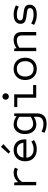

<svg xmlns="http://www.w3.org/2000/svg" viewBox="1522 -2316 1015 4100"><g transform="rotate(-90 2030.0 -265.5)"><path d="M124 0V-470H182L192 -388Q274 -482 393 -482Q459 -482 499 -454L472 -389Q435 -413 387 -413Q274 -413 196 -306V0Z M897 12Q776 12 706.5 -54Q637 -120 637 -235Q637 -311 667 -366Q697 -421 751 -451.5Q805 -482 877 -482Q982 -482 1043 -419.5Q1104 -357 1104 -251Q1104 -241 1104 -231Q1104 -221 1102 -210H712Q719 -136 767 -96Q815 -56 899 -56Q983 -56 1058 -105L1089 -46Q1002 12 897 12ZM714 -274H1031Q1024 -340 984 -377Q944 -414 876 -414Q809 -414 766.5 -377Q724 -340 714 -274ZM842 -554 800 -590 944 -753 1003 -701Z M1435 222Q1385 222 1337 210.5Q1289 199 1245 176L1271 113Q1345 154 1433 154Q1587 154 1587 14V-53Q1509 2 1424 2Q1361 2 1315 -28.5Q1269 -59 1243.5 -113.5Q1218 -168 1218 -240Q1218 -312 1243.5 -366.5Q1269 -421 1315 -451.5Q1361 -482 1424 -482Q1515 -482 1597 -420L1605 -470H1659V23Q1659 117 1603 169.5Q1547 222 1435 222ZM1436 -66Q1474 -66 1514 -80Q1554 -94 1587 -119V-361Q1554 -386 1514 -400Q1474 -414 1436 -414Q1369 -414 1330.5 -366Q1292 -318 1292 -240Q1292 -162 1330.5 -114Q1369 -66 1436 -66Z M1994 0V-404H1794V-470H2066V-66H2266V0ZM2020 -584Q1992 -584 1971.5 -604.5Q1951 -625 1951 -653Q1951 -682 1971.5 -702Q1992 -722 2020 -722Q2049 -722 2069 -702Q2089 -682 2089 -653Q2089 -625 2069 -604.5Q2049 -584 2020 -584Z M2610 12Q2539 12 2485 -19Q2431 -50 2401.5 -105.5Q2372 -161 2372 -235Q2372 -309 2401.5 -364.5Q2431 -420 2485 -451Q2539 -482 2610 -482Q2682 -482 2735.5 -451Q2789 -420 2818.5 -364.5Q2848 -309 2848 -235Q2848 -161 2818.5 -105.5Q2789 -50 2735.5 -19Q2682 12 2610 12ZM2610 -56Q2687 -56 2730.5 -104Q2774 -152 2774 -235Q2774 -318 2730.5 -366Q2687 -414 2610 -414Q2534 -414 2490 -366Q2446 -318 2446 -235Q2446 -152 2490 -104Q2534 -56 2610 -56Z M2989 0V-470H3043L3051 -420Q3133 -482 3229 -482Q3397 -482 3397 -305V0H3325V-294Q3325 -357 3299 -385.5Q3273 -414 3217 -414Q3133 -414 3061 -361V0Z M3769 12Q3646 12 3549 -46L3578 -107Q3666 -56 3772 -56Q3907 -56 3907 -134Q3907 -163 3889 -176.5Q3871 -190 3826 -196L3712 -212Q3639 -223 3605.5 -251.5Q3572 -280 3572 -336Q3572 -406 3623.5 -444Q3675 -482 3768 -482Q3873 -482 3966 -434L3940 -372Q3861 -414 3766 -414Q3645 -414 3645 -341Q3645 -313 3663 -300Q3681 -287 3726 -281L3840 -265Q3914 -255 3947 -226Q3980 -197 3980 -139Q3980 -66 3925.5 -27Q3871 12 3769 12Z"/></g></svg>

Font: Sometype Mono
Style: Regular
Weight: 400
Monospace: yes
Designer: Ryoichi Tsunekawa
Foundry: Dharma Type
Version: Version 1.000; ttfautohint (v1.8.3)